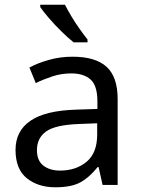

<svg xmlns="http://www.w3.org/2000/svg" viewBox="-20 -786 601 816"><path d="M288 -545Q386 -545 433 -502Q480 -459 480 -365V0H416L399 -76H395Q360 -32 321.5 -11Q283 10 215 10Q142 10 94 -28.5Q46 -67 46 -149Q46 -229 109 -272.5Q172 -316 303 -320L394 -323V-355Q394 -422 365 -448Q336 -474 283 -474Q241 -474 203 -461.5Q165 -449 132 -433L105 -499Q140 -518 188 -531.5Q236 -545 288 -545ZM314 -259Q214 -255 175.5 -227Q137 -199 137 -148Q137 -103 164.5 -82Q192 -61 235 -61Q303 -61 348 -98.5Q393 -136 393 -214V-262ZM256 -766Q267 -744 283.5 -716.5Q300 -689 318.5 -663Q337 -637 352 -618V-606H293Q270 -624 241 -652.5Q212 -681 187.5 -709.5Q163 -738 151 -756V-766Z"/></svg>

Font: Noto Sans Masaram Gondi
Style: Regular
Weight: 400
Designer: Ek Type & Mukund Gokhale
Foundry: Ek Type
Version: Version 1.004; ttfautohint (v1.8.4.7-5d5b)